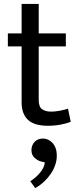

<svg xmlns="http://www.w3.org/2000/svg" viewBox="-20 -640 404 977"><path d="M315 -404H177V-131Q177 -96 194.5 -84Q212 -72 240 -72Q260 -72 284 -76.5Q308 -81 326 -87L340 -20Q320 -12 289 -6Q258 0 224 0Q154 0 122 -30.5Q90 -61 90 -119V-404H20V-470H90V-620H177V-470H315ZM190 182Q175 179 157.5 164.5Q140 150 140 124Q140 100 155.5 82.5Q171 65 199 65Q211 65 223 70Q235 75 245.5 85.5Q256 96 262.5 112.5Q269 129 269 153Q269 176 261 199.5Q253 223 238 245Q223 267 203 285.5Q183 304 159 317L134 282Q162 265 184 238.5Q206 212 208 186Z"/></svg>

Font: Mukta Vaani
Style: Regular
Weight: 400
Designer: Noopur Datye, Girish Dalvi, Yashodeep Gholap, Pallavi Karambelkar
Foundry: Ek Type
Version: Version 2.538;PS 1.000;hotconv 16.6.51;makeotf.lib2.5.65220;